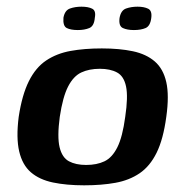

<svg xmlns="http://www.w3.org/2000/svg" viewBox="-20 -549 555 575"><path d="M232 6Q179 6 138.5 -2.5Q98 -11 72.5 -33Q47 -55 37.5 -95.5Q28 -136 36 -199Q46 -265 66.5 -306Q87 -347 118.5 -368Q150 -389 191.5 -396.5Q233 -404 285 -404Q338 -404 378 -395.5Q418 -387 443.5 -365Q469 -343 478 -303Q487 -263 478 -199Q469 -132 449 -91.5Q429 -51 398 -30Q367 -9 325.5 -1.5Q284 6 232 6ZM238 -55Q270 -55 293 -66Q316 -77 331.5 -108Q347 -139 355 -199Q364 -259 357.5 -290Q351 -321 330.5 -332Q310 -343 279 -343Q247 -343 223.5 -332Q200 -321 184 -290Q168 -259 159 -199Q151 -139 158.5 -108Q166 -77 186.5 -66Q207 -55 238 -55ZM381 -459Q361 -459 348 -465Q335 -471 338 -495Q342 -518 357.5 -523.5Q373 -529 392 -529Q411 -529 423.5 -523Q436 -517 433 -495Q430 -471 416 -465Q402 -459 381 -459ZM213 -459Q192 -459 180 -465Q168 -471 170 -496Q174 -518 189.5 -523.5Q205 -529 224 -529Q244 -529 256 -523Q268 -517 264 -496Q262 -471 247.5 -465Q233 -459 213 -459Z"/></svg>

Font: Genos SemiBold
Style: Italic
Weight: 600
Italic angle: -8°
Version: Version 1.010